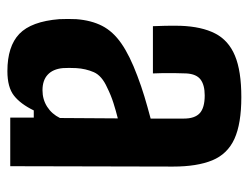

<svg xmlns="http://www.w3.org/2000/svg" viewBox="-95 -554 656 506"><g transform="rotate(90 233.0 -301.0)"><path d="M167.5 7.5Q102 7.5 69.2 -24Q36.5 -55.5 30.5 -129Q30 -139 30 -152Q30 -165 30.5 -174Q33.5 -213.5 48.2 -242.2Q63 -271 94.8 -293Q126.5 -315 180 -335Q207.5 -345.5 234 -353.5Q260.5 -361.5 292.5 -370V-457.5Q292.5 -486.5 278.2 -499.5Q264 -512.5 231.5 -512.5Q204 -512.5 189.5 -501.5Q175 -490.5 173.5 -464Q173 -455.5 172.8 -436.5Q172.5 -417.5 172.8 -399.2Q173 -381 173.5 -376H49Q48.5 -386.5 48 -407.8Q47.5 -429 48 -449Q50 -504.5 68.2 -540Q86.5 -575.5 126.8 -592.2Q167 -609 236 -609Q306 -609 346 -590.8Q386 -572.5 402.5 -532.5Q419 -492.5 419 -429L418 0H290V-62H271Q254 -27 232 -9.8Q210 7.5 167.5 7.5ZM218 -85Q242 -85 261.2 -97.2Q280.5 -109.5 291 -131L292 -283.5Q272 -278.5 251.5 -272Q231 -265.5 211 -255.5Q179.5 -241.5 170.2 -220.2Q161 -199 159.5 -174Q159 -161.5 159 -155Q159 -148.5 159.5 -138.5Q162 -112.5 176.8 -98.8Q191.5 -85 218 -85Z"/></g></svg>

Font: Big Shoulders
Style: Bold
Weight: 700
Designer: Patric King
Foundry: XO Type Co
Version: Version 2.002